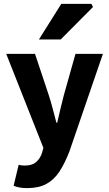

<svg xmlns="http://www.w3.org/2000/svg" viewBox="-20 -773 561 987"><path d="M120 194Q98 194 81.5 191Q65 188 50 182L76 74Q87 77 94.5 77.5Q102 78 109 78Q146 78 166.5 59.5Q187 41 196 13L203 -13L12 -496H160L231 -283Q242 -249 251 -214Q260 -179 270 -142H274Q282 -177 290.5 -212.5Q299 -248 308 -283L368 -496H509L337 5Q313 67 285.5 109Q258 151 218.5 172.5Q179 194 120 194ZM180 -570 295 -753H450L458 -737L292 -570Z"/></svg>

Font: Source Sans 3 ExtraLight
Style: Bold
Weight: 700
Version: Version 3.052;hotconv 1.1.0;makeotfexe 2.6.0